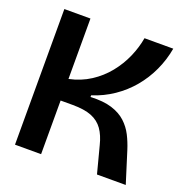

<svg xmlns="http://www.w3.org/2000/svg" viewBox="-120 -769 845 878"><g transform="rotate(20 302.0 -330.0)"><path d="M46 0V-660H173V-366Q230 -378 275.5 -407.5Q321 -437 354 -478Q387 -519 407.5 -566Q428 -613 436 -660H576Q566 -603 542 -551Q518 -499 482 -456Q446 -413 399 -381Q352 -349 296 -331V-323Q358 -326 399.5 -313Q441 -300 467.5 -275.5Q494 -251 510 -219.5Q526 -188 537 -153L585 0H445L411 -130Q400 -175 379.5 -204Q359 -233 324 -247Q289 -261 231 -261H173V0Z"/></g></svg>

Font: Bricolage Grotesque 96pt ExtraBold 96pt SemiBold
Style: Regular
Weight: 600
Version: Version 1.001;gftools[0.9.33.dev8+g029e19f]